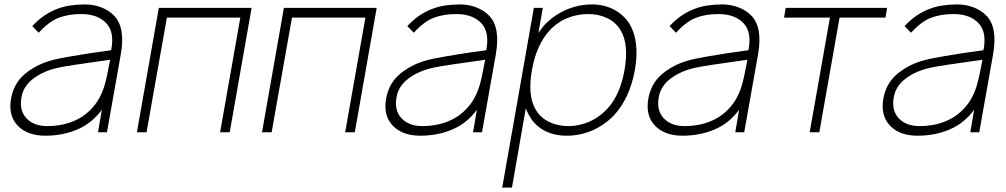

<svg xmlns="http://www.w3.org/2000/svg" viewBox="-20 -598 4548 868"><path d="M423 0 440.5 -102Q396.5 -41.5 330.2 -13Q264 15.5 184.5 15.5Q104 15.5 60 -30Q16.5 -76 30 -152Q39.5 -204 69.2 -240Q99 -276 155 -304Q194.5 -322.5 243 -332.5Q267.5 -337.5 303.2 -343.8Q339 -350 387.5 -357.5L482.5 -371Q499 -453 460 -493.5Q421 -534.5 347 -534.5Q290.5 -534.5 246.5 -518Q203.5 -502.5 155 -450L126 -480Q151 -507 178 -525.8Q205 -544.5 234.5 -556.2Q264 -568 296.2 -573Q328.5 -578 363.5 -578Q403 -578 437 -565Q471 -552 494 -529Q548 -476 526 -352L463.5 0ZM478 -328Q278 -300 251 -293.5Q181.5 -280 133 -244.5Q85 -209 77 -157.5Q66.5 -99 99.5 -63.5Q132.5 -28 193.5 -28Q267 -28 324.8 -55.8Q382.5 -83.5 420 -139.5Q431 -157 439 -174.8Q447 -192.5 452.5 -211.5Q463.5 -248.5 478 -328Z M1018.5 0H975L1066.5 -518.5H734.5L642.5 0H599L698 -562.5H1117.5Z M1584 0H1540.5L1632 -518.5H1300L1208 0H1164.5L1263.5 -562.5H1683Z M2118.5 0 2136 -102Q2092 -41.5 2025.8 -13Q1959.5 15.5 1880 15.5Q1799.5 15.5 1755.5 -30Q1712 -76 1725.5 -152Q1735 -204 1764.8 -240Q1794.5 -276 1850.5 -304Q1890 -322.5 1938.5 -332.5Q1963 -337.5 1998.8 -343.8Q2034.5 -350 2083 -357.5L2178 -371Q2194.5 -453 2155.5 -493.5Q2116.5 -534.5 2042.5 -534.5Q1986 -534.5 1942 -518Q1899 -502.5 1850.5 -450L1821.5 -480Q1846.5 -507 1873.5 -525.8Q1900.5 -544.5 1930 -556.2Q1959.5 -568 1991.8 -573Q2024 -578 2059 -578Q2098.5 -578 2132.5 -565Q2166.5 -552 2189.5 -529Q2243.5 -476 2221.5 -352L2159 0ZM2173.5 -328Q1973.5 -300 1946.5 -293.5Q1877 -280 1828.5 -244.5Q1780.5 -209 1772.5 -157.5Q1762 -99 1795 -63.5Q1828 -28 1889 -28Q1962.5 -28 2020.2 -55.8Q2078 -83.5 2115.5 -139.5Q2126.5 -157 2134.5 -174.8Q2142.5 -192.5 2148 -211.5Q2159 -248.5 2173.5 -328Z M2850.5 -282.5Q2827 -153.5 2755 -76Q2711 -31 2656.2 -7.8Q2601.5 15.5 2542.5 15.5Q2482.5 15.5 2438 -9.2Q2393.5 -34 2369.5 -81Q2367 -85 2363.8 -92Q2360.5 -99 2357 -108.5L2294.5 250H2250.5L2393.5 -562.5H2434L2414 -449Q2421 -459.5 2427.8 -468Q2434.5 -476.5 2440 -483.5Q2461 -506 2486 -523.8Q2511 -541.5 2538.8 -553.5Q2566.5 -565.5 2596.2 -571.8Q2626 -578 2656 -578Q2712 -578 2756.8 -554Q2801.5 -530 2827.5 -487.5Q2872 -410.5 2850.5 -282.5ZM2803.5 -282.5Q2823.5 -398 2786 -460.5Q2765 -496.5 2726.2 -515.5Q2687.5 -534.5 2639 -534.5Q2589.5 -534.5 2543.8 -515.8Q2498 -497 2465 -460.5Q2405.5 -396.5 2385 -282.5Q2364 -167.5 2401.5 -103Q2422.5 -66.5 2461.8 -47.2Q2501 -28 2550.5 -28Q2599 -28 2644 -47.8Q2689 -67.5 2723.5 -104Q2783.5 -167 2803.5 -282.5Z M3304 0 3321.5 -102Q3277.5 -41.5 3211.2 -13Q3145 15.5 3065.5 15.5Q2985 15.5 2941 -30Q2897.5 -76 2911 -152Q2920.5 -204 2950.2 -240Q2980 -276 3036 -304Q3075.5 -322.5 3124 -332.5Q3148.5 -337.5 3184.2 -343.8Q3220 -350 3268.5 -357.5L3363.5 -371Q3380 -453 3341 -493.5Q3302 -534.5 3228 -534.5Q3171.5 -534.5 3127.5 -518Q3084.5 -502.5 3036 -450L3007 -480Q3032 -507 3059 -525.8Q3086 -544.5 3115.5 -556.2Q3145 -568 3177.2 -573Q3209.5 -578 3244.5 -578Q3284 -578 3318 -565Q3352 -552 3375 -529Q3429 -476 3407 -352L3344.5 0ZM3359 -328Q3159 -300 3132 -293.5Q3062.5 -280 3014 -244.5Q2966 -209 2958 -157.5Q2947.5 -99 2980.5 -63.5Q3013.5 -28 3074.5 -28Q3148 -28 3205.8 -55.8Q3263.5 -83.5 3301 -139.5Q3312 -157 3320 -174.8Q3328 -192.5 3333.5 -211.5Q3344.5 -248.5 3359 -328Z M3983 -518.5H3775.5L3684 0H3640.5L3732 -518.5H3524.5L3532 -562.5H3990.5Z M4366.5 0 4384 -102Q4340 -41.5 4273.8 -13Q4207.5 15.5 4128 15.5Q4047.5 15.5 4003.5 -30Q3960 -76 3973.5 -152Q3983 -204 4012.8 -240Q4042.5 -276 4098.5 -304Q4138 -322.5 4186.5 -332.5Q4211 -337.5 4246.8 -343.8Q4282.5 -350 4331 -357.5L4426 -371Q4442.5 -453 4403.5 -493.5Q4364.5 -534.5 4290.5 -534.5Q4234 -534.5 4190 -518Q4147 -502.5 4098.5 -450L4069.5 -480Q4094.5 -507 4121.5 -525.8Q4148.5 -544.5 4178 -556.2Q4207.5 -568 4239.8 -573Q4272 -578 4307 -578Q4346.5 -578 4380.5 -565Q4414.5 -552 4437.5 -529Q4491.5 -476 4469.5 -352L4407 0ZM4421.5 -328Q4221.5 -300 4194.5 -293.5Q4125 -280 4076.5 -244.5Q4028.5 -209 4020.5 -157.5Q4010 -99 4043 -63.5Q4076 -28 4137 -28Q4210.5 -28 4268.2 -55.8Q4326 -83.5 4363.5 -139.5Q4374.5 -157 4382.5 -174.8Q4390.5 -192.5 4396 -211.5Q4407 -248.5 4421.5 -328Z"/></svg>

Font: Russisch Sans ExtraLight
Style: Italic
Weight: 200
Width: 4
Italic angle: -10°
Designer: Michael Sharanda (font) & Cristiano Sobral (main changes)
Foundry: Michael Sharanda
Version: Version 2.00;September 8, 2020;FontCreator 13.0.0.2681 64-bi